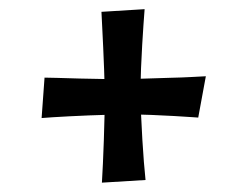

<svg xmlns="http://www.w3.org/2000/svg" viewBox="-20 -503 540 419"><path d="M297.6 -110.2 202.4 -104.4Q203.6 -122.4 204.6 -146.3Q205.6 -170.2 206.6 -196.9Q207.6 -223.6 208.1 -250.5Q208.6 -277.4 208.2 -301Q208.2 -326.2 207.2 -351.2Q206.2 -376.2 205.2 -399.6Q204.2 -423 203.1 -442.9Q202 -462.8 201.4 -477.2L295.6 -483Q294.4 -469.2 293.1 -449Q291.8 -428.8 290.3 -404.8Q288.8 -380.8 287.8 -354.4Q286.8 -328 286.8 -302Q286.8 -277 288 -250Q289.2 -223 290.7 -197.6Q292.2 -172.2 294 -149.6Q295.8 -127 297.6 -110.2ZM70.8 -245.4 77.2 -333.6Q84.4 -333.6 105.4 -333Q126.4 -332.4 154.4 -331.6Q182.4 -330.8 210.7 -330.5Q239 -330.2 260 -330.8Q281.6 -330.8 306 -331.8Q330.4 -332.8 353.9 -333.3Q377.4 -333.8 397 -334.9Q416.6 -336 429.2 -336.6L412.6 -246.4Q413.2 -246.4 398.4 -247.4Q383.6 -248.4 360.2 -249.8Q336.8 -251.2 310.4 -252.2Q284 -253.2 261 -253.2Q243 -253.2 220.8 -252.7Q198.6 -252.2 175.4 -251.2Q152.2 -250.2 131.3 -249.2Q110.4 -248.2 94.5 -247.1Q78.6 -246 70.8 -245.4Z"/></svg>

Font: Truculenta
Style: Regular
Weight: 400
Designer: Ivan Castro, Eva Sanz & Omnibus-Type Team
Foundry: Omnibus-Type
Version: Version 1.002